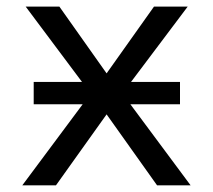

<svg xmlns="http://www.w3.org/2000/svg" viewBox="-20 -556 640 576"><path d="M81.1 -310.1H226.1L57.1 -536.1H158.2L299.8 -335.9L441.9 -536.1H543L373 -310.1H520V-243.2H371.1L551.8 0H451.2L299.8 -212.9L147.9 0H46.9L228 -243.2H81.1Z"/></svg>

Font: Noto Mono
Style: Regular
Weight: 400
Designer: Monotype Design Team
Foundry: Monotype Imaging Inc.
Version: Version 1.00